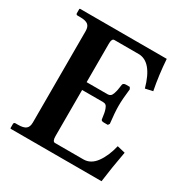

<svg xmlns="http://www.w3.org/2000/svg" viewBox="-151 -771 864 895"><g transform="rotate(30 281.0 -323.0)"><path d="M26.9 0 23.9 -2V-23.9Q23.9 -32.7 32.2 -33.2H45.9Q75.7 -33.2 88.4 -43.2Q101.1 -53.2 101.1 -77.1V-568.8Q101.1 -592.8 88.6 -602.8Q76.2 -612.8 45.9 -612.8H32.2Q24.4 -612.8 23.9 -621.1V-644L26.9 -646H493.2Q499 -561 514.2 -483.9L474.1 -475.1Q439.9 -600.1 368.2 -600.1H237.8Q223.6 -600.1 224.1 -570.8V-365.2H336.9Q345.7 -365.2 351.8 -369.6Q357.9 -374 362.1 -386.5Q366.2 -398.9 367.7 -407.5Q369.1 -416 372.1 -436Q372.1 -439.9 376.5 -443.4Q380.9 -446.8 388.2 -446.8H409.2L415 -437Q408.2 -380.9 408.2 -344.2Q408.2 -310.1 415 -251L409.2 -242.2H388.2Q372.1 -242.2 372.1 -252Q369.1 -272 367.7 -281Q366.2 -290 362.1 -302Q357.9 -314 352.1 -318.6Q346.2 -323.2 336.9 -323.2H224.1V-75.2Q224.1 -46.4 237.8 -45.9H391.1Q430.2 -45.9 457.5 -83Q484.9 -120.1 499 -179.2L542 -168.9Q525.9 -83 515.1 0Z"/></g></svg>

Font: Linux Libertine
Style: Semibold
Weight: 600
Designer: Philipp H. Poll
Foundry: Philipp H. Poll
Version: Version 5.1.2 ; ttfautohint (v0.9)